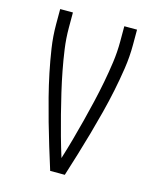

<svg xmlns="http://www.w3.org/2000/svg" viewBox="-111 -812 722 888"><g transform="rotate(15 250.0 -367.5)"><path d="M215 0Q198 -54 181.5 -108Q165 -162 149.5 -217Q134 -272 120 -326.5Q106 -381 94.5 -436.5Q83 -492 74.5 -548.5Q66 -605 66 -662V-735H127V-662Q127 -611 134 -561Q141 -511 150.5 -461.5Q160 -412 171.5 -363Q183 -314 195.5 -265Q208 -216 221.5 -167.5Q235 -119 250 -71Q265 -119 278.5 -167.5Q292 -216 304.5 -265Q317 -314 328.5 -363Q340 -412 349.5 -461.5Q359 -511 366 -561Q373 -611 373 -662V-735H434V-662Q434 -605 425.5 -548.5Q417 -492 405.5 -436.5Q394 -381 380 -326.5Q366 -272 350.5 -217Q335 -162 318.5 -108Q302 -54 285 0Z"/></g></svg>

Font: iosevka_custom_sans_ss08 Light
Style: Regular
Weight: 300
Designer: Belleve Invis
Foundry: Belleve Invis
Version: Version 10.3.0; ttfautohint (v1.8.3)